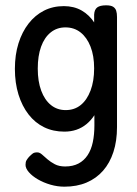

<svg xmlns="http://www.w3.org/2000/svg" viewBox="-20 -496 517 722"><path d="M222 206Q196 206 170 198.5Q144 191 122.5 178.5Q101 166 88.5 151.5Q76 137 76 124Q76 113 79.5 107Q83 101 89 94Q98 85 103.5 81Q109 77 120 77Q129 77 138 85Q147 93 158.5 103Q170 113 186 121.5Q202 130 225 130Q254 130 275 119Q296 108 309.5 87.5Q323 67 329 38.5Q335 10 335 -25L334 -441Q335 -460 345.5 -468Q356 -476 379 -476Q397 -476 405.5 -470.5Q414 -465 417 -455.5Q420 -446 420 -432V-18Q420 34 406.5 75.5Q393 117 367.5 146Q342 175 305.5 190.5Q269 206 222 206ZM222 -1Q180 -1 146 -17.5Q112 -34 87.5 -65.5Q63 -97 49.5 -140.5Q36 -184 36 -237Q36 -290 49.5 -333Q63 -376 87.5 -407.5Q112 -439 145.5 -456Q179 -473 220 -473Q258 -473 287 -456.5Q316 -440 336 -409Q356 -378 366 -334.5Q376 -291 376 -237Q376 -164 358 -111Q340 -58 305.5 -29.5Q271 -1 222 -1ZM227 -82Q260 -82 283.5 -101Q307 -120 320.5 -155.5Q334 -191 334 -239Q334 -286 320.5 -320.5Q307 -355 283 -374Q259 -393 226 -393Q194 -393 170.5 -374Q147 -355 134.5 -320.5Q122 -286 122 -238Q122 -190 135 -155Q148 -120 171.5 -101Q195 -82 227 -82Z"/></svg>

Font: Fredoka SemiCondensed
Style: Regular
Weight: 400
Width: 4
Designer: Ben Nathan
Foundry: Milena B. Brandão, Ben Nathan
Version: Version 2.001